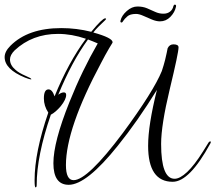

<svg xmlns="http://www.w3.org/2000/svg" viewBox="-35 -759 928 827"><path d="M118 48Q114 48 114 17Q114 -103 173 -274Q154 -303 154 -335Q154 -374 174 -374Q190 -374 200 -344Q260 -491 335 -592Q274 -613 215 -613Q104 -613 28 -542Q8 -522 8 -503Q8 -478 32 -458Q46 -445 76 -432Q100 -422 100 -418Q100 -417 98 -417Q93 -417 72 -425Q-15 -461 -15 -513Q-15 -537 10 -562Q86 -638 229 -638Q295 -638 358 -622Q406 -680 418 -680Q422 -680 422 -677L418 -672Q401 -656 388 -643Q375 -630 367 -619Q450 -596 450 -577L449 -574L435 -551Q418 -522 401 -489Q249 -205 249 -48Q249 17 282 17Q342 17 494 -186Q626 -365 662 -453Q664 -459 670 -478.5Q676 -498 683 -531L687 -551Q695 -568 712 -568Q734 -568 734 -555Q734 -543 724.5 -498Q715 -453 696 -374Q659 -220 659 -139Q659 11 717 11Q740 11 771 -18Q802 -47 839 -106L862 -143Q866 -150 871 -150Q873 -150 873 -147Q873 -145 871 -141Q781 24 709 24Q603 24 603 -131Q603 -176 612.5 -236Q622 -296 641 -372Q557 -236 473 -132Q338 37 261 37Q195 37 195 -56Q195 -147 264 -319Q292 -389 322.5 -452Q353 -515 386 -572Q375 -577 364.5 -581Q354 -585 344 -589Q309 -541 277 -481.5Q245 -422 216 -351Q229 -361 240 -361Q250 -361 250 -350Q250 -331 227 -302Q216 -289 205 -279.5Q194 -270 184 -265Q123 -88 123 38Q123 48 118 48ZM489 -662Q482 -662 484 -670Q489 -692 511 -711.5Q533 -731 557 -731Q580 -731 598 -723.5Q616 -716 633 -708Q650 -700 669 -700Q686 -700 697.5 -709Q709 -718 712 -733Q714 -739 718 -739Q725 -739 723 -730Q718 -706 699 -686.5Q680 -667 654 -667Q638 -667 619 -675Q600 -683 582 -691Q564 -699 551 -699Q525 -699 513 -688Q501 -677 498 -672Q492 -662 489 -662Z"/></svg>

Font: Love Light
Style: Regular
Weight: 400
Designer: Robert E. Leuschke
Foundry: Robert E. Leuschke
Version: Version 1.010; ttfautohint (v1.8.3)